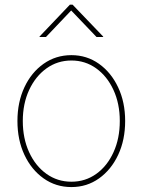

<svg xmlns="http://www.w3.org/2000/svg" viewBox="-20 -775 598 806"><path d="M279.8 10.3Q214.4 10.3 163.1 -26.1Q111.8 -62.5 82.5 -125Q53.2 -187.5 53.2 -267.1Q53.2 -346.2 82.5 -408.7Q111.8 -471.2 163.1 -507.3Q214.4 -543.5 279.8 -543.5Q344.2 -543.5 395.3 -507.3Q446.3 -471.2 475.8 -408.7Q505.4 -346.2 505.4 -267.1Q505.4 -187.5 476.1 -125Q446.8 -62.5 395.8 -26.1Q344.7 10.3 279.8 10.3ZM279.8 -12.2Q338.4 -12.2 384.3 -45.2Q430.2 -78.1 456.5 -136Q482.9 -193.8 482.9 -267.1Q482.9 -339.8 456.3 -397.5Q429.7 -455.1 383.8 -488Q337.9 -521 279.8 -521Q221.2 -521 175 -487.8Q128.9 -454.6 102.3 -397.2Q75.7 -339.8 75.7 -267.1Q75.7 -193.8 102.3 -136Q128.9 -78.1 175 -45.2Q221.2 -12.2 279.8 -12.2ZM172.9 -619.6H146V-621.6L273.4 -755.4H284.7L413.1 -621.6V-619.6H385.3L278.8 -731Z"/></svg>

Font: Inter 20pt Thin
Style: Regular
Weight: 250
Version: Version 4.001;git-66647c0bb